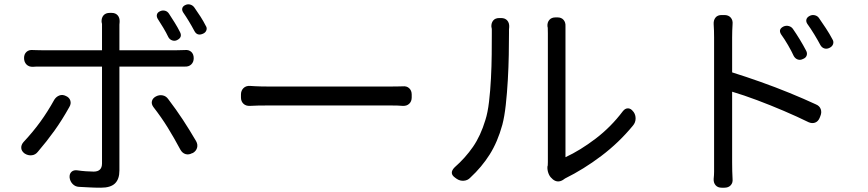

<svg xmlns="http://www.w3.org/2000/svg" viewBox="-20 -831 4040 894"><path d="M726 -779Q737 -784 748.5 -781Q760 -778 767 -767Q780 -747 793.5 -725.5Q807 -704 818 -682Q831 -657 804 -644Q793 -639 781.5 -643Q770 -647 764 -658Q754 -679 740.5 -701.5Q727 -724 714 -744Q708 -755 711 -764.5Q714 -774 726 -779ZM844 -808Q855 -813 866.5 -809.5Q878 -806 885 -796Q900 -775 914 -753Q928 -731 938 -711Q945 -701 941 -690Q937 -679 925 -674Q898 -662 885 -687Q860 -734 833 -773Q826 -784 829 -793.5Q832 -803 844 -808ZM287 -384Q303 -377 307.5 -362.5Q312 -348 303 -333Q269 -272 233.5 -222.5Q198 -173 156 -124Q145 -110 128 -108Q111 -106 95 -116Q80 -127 79 -141.5Q78 -156 89 -169Q133 -216 167.5 -263.5Q202 -311 233 -367Q242 -381 256.5 -386.5Q271 -392 287 -384ZM706 -382Q721 -390 737 -387Q753 -384 763 -370Q801 -320 831.5 -273.5Q862 -227 893 -174Q902 -158 897.5 -142.5Q893 -127 877 -118H875Q859 -109 844 -113.5Q829 -118 820 -134Q790 -190 761 -237Q732 -284 694 -333Q684 -347 687.5 -360.5Q691 -374 706 -382ZM92 -561Q92 -579 103.5 -589.5Q115 -600 134 -598Q142 -598 151 -597.5Q160 -597 177 -597H455V-700Q455 -717 455 -719.5Q455 -722 453 -729Q452 -748 462 -759.5Q472 -771 491 -771H500Q518 -771 528 -759.5Q538 -748 537 -729Q536 -722 536 -716Q536 -710 536 -699V-597H800Q813 -597 822.5 -597.5Q832 -598 841 -598Q859 -600 870.5 -589.5Q882 -579 882 -560Q882 -542 870.5 -531Q859 -520 841 -521Q833 -521 823 -521Q813 -521 801 -521H536V-514Q536 -489 536 -440.5Q536 -392 536 -331.5Q536 -271 536 -211.5Q536 -152 536 -105Q536 -58 536 -37Q536 3 515.5 23Q495 43 450 43Q419 43 395 41.5Q371 40 347 39Q330 38 318 25.5Q306 13 304 -5Q303 -22 313 -31Q323 -40 339 -38Q359 -35 380.5 -33.5Q402 -32 416 -32Q455 -32 455 -70Q455 -84 455 -118Q455 -152 455 -198.5Q455 -245 455 -294.5Q455 -344 455 -390Q455 -436 455 -469Q455 -502 455 -514V-521H177Q159 -521 150.5 -521Q142 -521 134 -520Q115 -519 103.5 -530.5Q92 -542 92 -561Z M1102 -391Q1102 -409 1113.5 -420.5Q1125 -432 1144 -431Q1158 -430 1169 -429.5Q1180 -429 1196.5 -428.5Q1213 -428 1241 -428Q1260 -428 1302 -428Q1344 -428 1399.5 -428Q1455 -428 1515 -428Q1575 -428 1630.5 -428Q1686 -428 1728.5 -428Q1771 -428 1789 -428Q1819 -428 1833 -428.5Q1847 -429 1855 -429Q1874 -431 1885.5 -420Q1897 -409 1897 -391V-377Q1897 -359 1885.5 -348Q1874 -337 1855 -338Q1845 -339 1830.5 -339.5Q1816 -340 1790 -340Q1771 -340 1729 -340Q1687 -340 1631.5 -340Q1576 -340 1515.5 -340Q1455 -340 1399.5 -340Q1344 -340 1302 -340Q1260 -340 1241 -340Q1200 -340 1182 -339.5Q1164 -339 1144 -338Q1125 -337 1113.5 -348Q1102 -359 1102 -377Z M2550 0Q2539 -9 2533.5 -24.5Q2528 -40 2529 -55Q2530 -60 2530.5 -61Q2531 -62 2531 -77Q2531 -87 2531 -121Q2531 -155 2531 -204.5Q2531 -254 2531 -312Q2531 -370 2531 -428.5Q2531 -487 2531 -538Q2531 -589 2531 -626Q2531 -663 2531 -676Q2531 -698 2530.5 -701.5Q2530 -705 2529 -709Q2528 -727 2538 -738.5Q2548 -750 2567 -750H2576Q2594 -750 2604 -738.5Q2614 -727 2613 -709Q2613 -704 2613 -701Q2613 -698 2613 -676Q2613 -663 2613 -626.5Q2613 -590 2613 -539.5Q2613 -489 2613 -432Q2613 -375 2613 -319Q2613 -263 2613 -215.5Q2613 -168 2613 -137Q2613 -106 2613 -99Q2682 -131 2753.5 -185.5Q2825 -240 2880 -313Q2891 -327 2904.5 -326.5Q2918 -326 2928 -312L2930 -310Q2940 -296 2939.5 -278Q2939 -260 2927 -246Q2862 -167 2780 -105Q2698 -43 2611 0L2601 7Q2576 22 2554 4ZM2100 -3Q2069 -24 2097 -52Q2147 -96 2182.5 -147.5Q2218 -199 2240 -272Q2251 -306 2257 -357Q2263 -408 2266 -465.5Q2269 -523 2269.5 -577.5Q2270 -632 2270 -674Q2270 -689 2270 -693.5Q2270 -698 2269.5 -699.5Q2269 -701 2268 -706Q2267 -724 2276.5 -735.5Q2286 -747 2305 -747H2313Q2332 -747 2342 -735.5Q2352 -724 2351 -705Q2350 -698 2350 -694Q2350 -690 2350 -675Q2350 -633 2349 -576Q2348 -519 2344.5 -458Q2341 -397 2335 -342.5Q2329 -288 2319 -250Q2297 -170 2260 -111.5Q2223 -53 2170 -4Q2158 9 2140 10.5Q2122 12 2107 2Z M3629 -708Q3641 -713 3653.5 -709.5Q3666 -706 3673 -695Q3687 -675 3703.5 -648Q3720 -621 3733 -596Q3740 -584 3736 -572.5Q3732 -561 3718 -556Q3706 -550 3694.5 -554Q3683 -558 3676 -570Q3666 -592 3649.5 -620.5Q3633 -649 3617 -671Q3602 -695 3629 -708ZM3750 -757Q3761 -763 3774 -760Q3787 -757 3794 -746Q3808 -726 3825.5 -699.5Q3843 -673 3856 -648Q3863 -637 3859 -625.5Q3855 -614 3842 -608Q3830 -602 3818.5 -605.5Q3807 -609 3800 -621Q3789 -642 3772 -670Q3755 -698 3739 -720Q3732 -731 3735 -741Q3738 -751 3750 -757ZM3305 -75Q3305 -89 3305 -131Q3305 -173 3305 -231.5Q3305 -290 3305 -355.5Q3305 -421 3305 -482Q3305 -543 3305 -589.5Q3305 -636 3305 -657Q3305 -671 3304.5 -688.5Q3304 -706 3303 -719Q3302 -737 3311.5 -749Q3321 -761 3340 -761H3353Q3372 -761 3382.5 -749Q3393 -737 3391 -718Q3390 -705 3389.5 -688Q3389 -671 3389 -657V-494Q3453 -474 3522 -449.5Q3591 -425 3657 -398Q3723 -371 3779 -345Q3796 -338 3801.5 -323Q3807 -308 3800 -291L3796 -281Q3789 -265 3775 -260Q3761 -255 3745 -262Q3692 -288 3630 -314.5Q3568 -341 3505.5 -364.5Q3443 -388 3389 -404V-75Q3389 -51 3389.5 -34.5Q3390 -18 3391 2Q3393 20 3382.5 31.5Q3372 43 3353 43H3340Q3322 43 3312 31.5Q3302 20 3303 2Q3305 -16 3305 -31.5Q3305 -47 3305 -75Z"/></svg>

Font: Chiron GoRound TC
Style: Regular
Weight: 400
Designer: Ryoko NISHIZUKA 西塚涼子 (kana, bopomofo & ideographs); Paul D. Hunt (Latin, Greek & Cyrillic); Sandoll Communications 산돌커뮤니
Foundry: Adobe
Version: Version 1.000;hotconv 1.1.1;makeotfexe 2.6.0